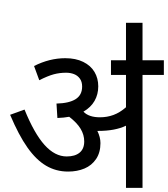

<svg xmlns="http://www.w3.org/2000/svg" viewBox="-20 -916 819 936"><path d="M146 -594.2Q221.2 -632.3 298.3 -632.3Q349.1 -632.3 385.7 -614.3Q422.4 -596.2 440.7 -565.2Q459 -534.2 459 -495.1Q459 -455.6 440.9 -424.1Q422.9 -392.6 386.7 -371.6Q413.1 -344.2 467.3 -344.2Q502.4 -344.2 533.4 -355.7Q564.5 -367.2 594.2 -393.1V-550.8H521V-622.1H778.8V-550.8H674.8V0H594.2V-303.2Q541.5 -277.8 459 -277.8H454.6Q469.7 -247.1 469.7 -218.3Q469.7 -172.4 448.5 -140.9Q427.2 -109.4 391.8 -94.5Q356.4 -79.6 312 -79.6Q253.4 -79.6 205.1 -107.9Q156.7 -136.2 114 -196.5Q71.3 -256.8 29.3 -356.4L99.6 -381.8Q147 -265.1 197.3 -209.2Q247.6 -153.3 305.2 -153.3Q345.7 -153.3 368.2 -171.9Q390.6 -190.4 390.6 -226.6Q390.6 -258.8 373 -288.1Q355.5 -317.4 317.4 -346.7Q291 -341.8 259.8 -340.8L255.4 -411.1Q316.9 -412.6 348.6 -432.6Q380.4 -452.6 380.4 -494.1Q380.4 -517.6 369.4 -532.7Q358.4 -547.9 340.8 -554.7Q323.2 -561.5 302.2 -561.5Q270.5 -561.5 241.7 -553.7Q212.9 -545.9 171.4 -524.9ZM674.8 -614.7H594.2V-804.7H674.8ZM594.2 -622.1ZM647.9 -896.5Z"/></svg>

Font: Noto Sans Devanagari UI
Style: Regular
Weight: 400
Designer: Monotype Design Team
Foundry: Monotype Imaging Inc.
Version: Version 1.06